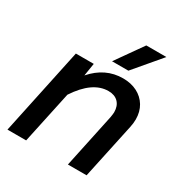

<svg xmlns="http://www.w3.org/2000/svg" viewBox="-180 -922 1010 1059"><g transform="rotate(30 325.0 -392.5)"><path d="M478 -377Q478 -417 455.5 -440Q433 -463 393 -463Q292 -463 206 -332L135 0H16L133 -552H247L234 -471Q315 -564 428 -564Q479 -564 518 -544Q557 -524 579 -487.5Q601 -451 601 -402Q601 -378 595 -351L520 0H401L474 -344Q478 -368 478 -377ZM447 -785H575L431 -615H327Z"/></g></svg>

Font: Azeret Mono Medium
Style: Italic
Weight: 500
Italic angle: -12°
Designer: Martin Vácha
Foundry: Displaay
Version: Version 1.000; Glyphs 3.0.3, build 3074